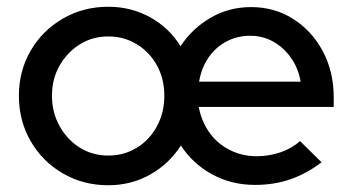

<svg xmlns="http://www.w3.org/2000/svg" viewBox="-20 -539 1046 569"><path d="M301 10Q227 10 166.5 -25Q106 -60 71 -120.5Q36 -181 36 -255Q36 -329 71 -389Q106 -449 166.5 -484Q227 -519 301 -519Q369 -519 425.5 -487.5Q482 -456 515 -402Q549 -454 603.5 -486Q658 -518 724 -518Q794 -518 849.5 -482.5Q905 -447 937 -386.5Q969 -326 969 -250V-222H569Q577 -180 600 -147Q623 -114 660 -95Q697 -76 740 -76Q777 -76 811 -87.5Q845 -99 869 -121L933 -58Q888 -24 840 -7.5Q792 9 736 9Q665 9 607.5 -23Q550 -55 516 -108Q482 -54 425.5 -22Q369 10 301 10ZM301 -78Q348 -78 386 -101.5Q424 -125 445.5 -165.5Q467 -206 467 -255Q467 -305 445.5 -344.5Q424 -384 386 -407.5Q348 -431 301 -431Q254 -431 216.5 -407.5Q179 -384 156.5 -344.5Q134 -305 134 -255Q134 -206 156.5 -165.5Q179 -125 216.5 -101.5Q254 -78 301 -78ZM570 -297H871Q864 -337 842.5 -367.5Q821 -398 790 -415.5Q759 -433 721 -433Q683 -433 651 -416Q619 -399 598 -368.5Q577 -338 570 -297Z"/></svg>

Font: Red Hat Display SemiBold
Style: Regular
Weight: 600
Designer: Pentagram, MCKL
Foundry: Pentagram, MCKL
Version: Version 1.023